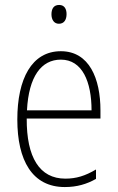

<svg xmlns="http://www.w3.org/2000/svg" viewBox="-20 -746 475 776"><path d="M219 -726C196 -726 188 -709 188 -688C188 -667 198 -650 218 -650C239 -650 249 -666 249 -689C249 -709 241 -726 219 -726ZM226 -539C108 -539 50 -427 50 -263C50 -98 110 10 242 10C291 10 331 -2 368 -23V-61C324 -35 288 -24 244 -24C140 -24 87 -110 88 -267H386V-300C386 -428 341 -539 226 -539ZM226 -505C313 -505 350 -415 350 -300H89C96 -437 147 -505 226 -505Z"/></svg>

Font: Noto Sans Ethiopic Condensed ExtraLight
Style: Regular
Weight: 200
Width: 3
Designer: Monotype Design Team
Foundry: Monotype Imaging Inc.
Version: Version 2.102